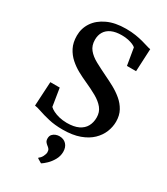

<svg xmlns="http://www.w3.org/2000/svg" viewBox="-243 -858 1072 1230"><g transform="rotate(30 293.0 -242.5)"><path d="M282.5 11Q224 11 178.5 0.2Q133 -10.5 101.5 -21.5Q70 -32.5 53.5 -34L63.5 -213H133L154 -82Q164.5 -71.5 183.2 -62Q202 -52.5 227.5 -46.2Q253 -40 284 -39.5Q337 -39.5 370 -55.5Q403 -71.5 418.5 -99.8Q434 -128 434 -164.5Q434 -205 411 -233.2Q388 -261.5 348 -284Q308 -306.5 257.5 -329Q227 -342.5 193 -361Q159 -379.5 129 -406Q99 -432.5 80.2 -469.2Q61.5 -506 61.5 -556.5Q61.5 -610.5 91 -654.8Q120.5 -699 177 -725.5Q233.5 -752 314 -752Q353 -752 384.8 -747Q416.5 -742 441.2 -735.2Q466 -728.5 483.8 -722.8Q501.5 -717 512 -716L504 -548.5H436.5L415.5 -673.5Q410 -679.5 395.2 -686.2Q380.5 -693 359 -697.8Q337.5 -702.5 311 -702.5Q265.5 -702.5 235.2 -688.8Q205 -675 190 -650.2Q175 -625.5 175 -592Q175 -549 198 -520.8Q221 -492.5 260.8 -471Q300.5 -449.5 350 -425.5Q384 -409.5 419.8 -390Q455.5 -370.5 486.2 -344.8Q517 -319 536 -284.5Q555 -250 555 -204Q555 -165.5 539.8 -127.5Q524.5 -89.5 492.2 -58.2Q460 -27 408 -8Q356 11 282.5 11ZM358.5 133.5Q358 165.5 342.2 193Q326.5 220.5 306.2 239.8Q286 259 272.5 267H271L240.5 249L239.5 243.5Q253.5 235 262.8 216.8Q272 198.5 272 185.5Q272 171 265.8 162.8Q259.5 154.5 250 148Q242 142 235 133Q228 124 228 107.5Q228 89 238 78Q248 67 261.8 62.2Q275.5 57.5 286 57.5H288.5Q320 57.5 339.2 77.8Q358.5 98 358.5 133.5Z"/></g></svg>

Font: Merriweather 48pt SemiBold
Style: Regular
Weight: 600
Version: Version 2.100